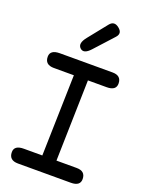

<svg xmlns="http://www.w3.org/2000/svg" viewBox="-188 -1112 922 1221"><g transform="rotate(20 273.0 -502.0)"><path d="M397.5 -1011.7Q434.1 -982.9 404.3 -950.2L288.6 -823.2Q246.1 -776.4 218.3 -803.7Q191.9 -829.6 231.9 -879.4L333.5 -1006.3Q361.3 -1041 397.5 -1011.7ZM105.5 -729.5H461.4Q520.5 -729.5 521.5 -676.8Q522.5 -628.4 458.5 -628.4H331.5L317.9 -80.6H454.6Q513.7 -80.6 514.6 -27.8Q515.6 20.5 451.7 20.5H94.2Q32.7 20.5 32.7 -34.7Q32.7 -81.1 98.6 -80.6H222.2L236.3 -628.4H101.1Q39.6 -628.4 39.6 -683.1Q39.6 -729.5 105.5 -729.5Z"/></g></svg>

Font: Comic Relief LRS
Style: Regular
Weight: 400
Designer: Jeff Davis
Foundry: Loudifier
Version: Version 1.0